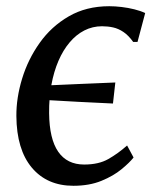

<svg xmlns="http://www.w3.org/2000/svg" viewBox="-20 -588 507 618"><path d="M216.2 10Q131.6 10 82.5 -48.3Q33.5 -106.6 32.7 -214.4Q32.3 -273.1 51.2 -334.9Q70 -396.8 107.6 -449.8Q145.2 -502.9 201.4 -535.4Q257.5 -568 331.6 -568Q350.4 -568 371.4 -565.5Q392.5 -563 412.5 -558Q432.5 -553.1 447.3 -545.9L422.6 -453H408.7Q393.5 -474.2 377.4 -485Q361.3 -495.9 344.2 -499.7Q327.1 -503.5 308.4 -503.5Q278 -503.5 251.5 -490Q225.1 -476.5 204.1 -451.5Q183 -426.6 168.1 -392Q153.2 -357.4 145.4 -314.8Q137.6 -272.2 138.1 -223.6Q138.9 -140.8 167.4 -99.6Q195.9 -58.4 250.9 -58.4Q297.8 -58.4 328.9 -76.2Q360.1 -94 389.1 -119.7L409.9 -81.1Q397.4 -64.9 371.3 -43.4Q345.2 -21.8 306.4 -5.9Q267.5 10 216.2 10ZM343.6 -254.8Q289.9 -257 234.4 -260.1Q178.8 -263.3 117 -266.7L121.2 -312.6Q183.9 -315.6 238.8 -317.8Q293.6 -319.9 351.2 -322.5Z"/></svg>

Font: Merriweather 7pt Light
Style: Italic
Weight: 300
Italic angle: -7.8°
Designer: Eben Sorkin
Foundry: Eben Sorkin
Version: Version 2.200;gftools[0.9.31]